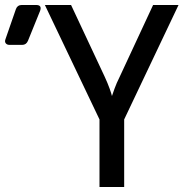

<svg xmlns="http://www.w3.org/2000/svg" viewBox="-148 -750 768 770"><path d="M-110 -570Q-120 -570 -125 -576.5Q-130 -583 -126 -593L-84 -714Q-78 -730 -61 -730H-3Q21 -730 13 -707L-36 -586Q-43 -570 -59 -570ZM251 0V-271L32 -730H137L272 -442Q284 -416 291.5 -395Q299 -374 301 -365Q304 -374 311.5 -395Q319 -416 332 -442L466 -730H568L350 -271V0Z"/></svg>

Font: Pitagon Sans Mono Medium
Style: Regular
Weight: 500
Monospace: yes
Designer: Travis Tran
Foundry: Pitagon
Version: Version 1.001; ttfautohint (v1.8.4.7-5d5b);gftools[0.9.26]